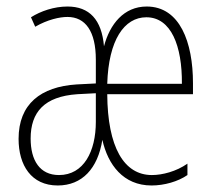

<svg xmlns="http://www.w3.org/2000/svg" viewBox="-20 -559 658 589"><path d="M430 -539C360 -539 317 -485 299 -417C292 -499 254 -539 187 -539C146 -539 105 -525 75 -506L88 -477C126 -499 163 -507 187 -507C242 -507 274 -463 274 -376V-303L215 -300C105 -293 37 -240 37 -133C37 -52 76 10 157 10C232 10 280 -42 294 -130C311 -54 358 10 445 10C484 10 526 -2 555 -22V-57C521 -33 478 -22 446 -22C360 -22 310 -108 309 -270H572V-304C572 -429 532 -539 430 -539ZM429 -506C505 -506 539 -418 538 -302H309C313 -436 361 -506 429 -506ZM217 -270 274 -273V-185C274 -95 237 -22 161 -22C102 -22 74 -67 74 -134C74 -215 116 -263 217 -270Z"/></svg>

Font: Noto Sans Bengali ExtraCondensed ExtraLight
Style: Regular
Weight: 200
Width: 2
Designer: Joana Ranito - Universal Thirst; Jelle Bosma - Monotype Design Team
Foundry: Universal Thirst ehf.
Version: Version 3.000